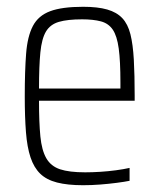

<svg xmlns="http://www.w3.org/2000/svg" viewBox="-20 -538 470 566"><path d="M225 8Q179 8 148 0Q117 -8 98.5 -26Q80 -44 70 -74Q60 -104 56.5 -148.5Q53 -193 53 -254Q53 -329 57 -380Q61 -431 77 -461.5Q93 -492 128 -505Q163 -518 225 -518Q268 -518 296 -510Q324 -502 340.5 -484.5Q357 -467 364.5 -437Q372 -407 374.5 -362Q377 -317 377 -256V-241H95Q95 -177 99 -136Q103 -95 116.5 -71.5Q130 -48 157 -39Q184 -30 231 -30Q252 -30 275.5 -31.5Q299 -33 321.5 -36Q344 -39 362 -43V-5Q347 -2 324 1Q301 4 275.5 6Q250 8 225 8ZM335 -257V-295Q335 -358 330 -395Q325 -432 312.5 -450.5Q300 -469 277.5 -475Q255 -481 222 -481Q179 -481 153.5 -473.5Q128 -466 115.5 -445Q103 -424 99 -383.5Q95 -343 95 -277H354Z"/></svg>

Font: Saira Condensed ExtraLight
Style: Regular
Weight: 250
Width: 3
Designer: Hector Gatti with collaboration of the Omnibus-Type team
Foundry: Omnibus-Type
Version: Version 1.101